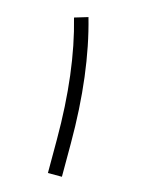

<svg xmlns="http://www.w3.org/2000/svg" viewBox="-97 -661 527 718"><g transform="rotate(15 166.5 -302.5)"><path d="M213.9 -131.3C213.9 -310.5 194.3 -468.3 155.3 -604.5L103.5 -588.9C141.1 -457.5 159.7 -305.2 159.7 -131.8V-2H213.9Z"/></g></svg>

Font: Shabnam Thin
Style: Regular
Weight: 100
Foundry: DejaVu fonts team - Redesigned by Saber Rastikerdar - Based on Vazir font
Version: Version 5.0.1